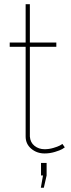

<svg xmlns="http://www.w3.org/2000/svg" viewBox="-20 -720 335 907"><path d="M286.1 -23.9Q283.7 -21.5 273.7 -15.6Q263.7 -9.8 239.5 -2.4Q215.3 4.9 190.9 4.9Q153.8 4.9 127.4 -17.6Q101.1 -40 101.1 -75.2V-499H25.9V-519H101.1V-700.2H121.1V-519H246.1V-499H121.1V-75.2Q123 -46.9 143.1 -31Q163.1 -15.1 190.9 -15.1Q211.4 -15.1 232.2 -21.2Q252.9 -27.3 262.9 -32.7Q272.9 -38.1 274.9 -40ZM172.9 167 183.1 108.9H173.8V49.8H200.2V108.9L187 167Z"/></svg>

Font: Rawline Thin
Style: Regular
Weight: 250
Designer: Matt McInerney, Pablo Impallari, Rodrigo Fuenzalida
Foundry: Matt McInerney, Pablo Impallari, Rodrigo Fuenzalida
Version: Version 4.020;PS 004.020;hotconv 1.0.88;makeotf.lib2.5.64775